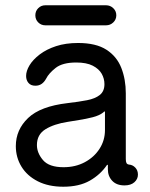

<svg xmlns="http://www.w3.org/2000/svg" viewBox="-20 -693 570 728"><path d="M220 15Q164 15 123.5 -5.5Q83 -26 61.5 -61Q40 -96 40 -139Q40 -201 86.5 -245.5Q133 -290 236 -302Q279 -307 310 -313Q341 -319 358.5 -333Q376 -347 376 -374Q376 -395 365.5 -413.5Q355 -432 331.5 -444Q308 -456 269 -456Q217 -456 191 -435.5Q165 -415 155 -395Q148 -382 138 -375Q128 -368 114 -368Q97 -368 88 -378.5Q79 -389 79 -405Q79 -424 92 -445.5Q105 -467 130.5 -486.5Q156 -506 192.5 -518Q229 -530 276 -530Q344 -530 383.5 -504.5Q423 -479 440 -435.5Q457 -392 457 -339V-90Q457 -80 459.5 -75Q462 -70 469 -69Q483 -68 493 -57.5Q503 -47 503 -31Q503 -14 489.5 -2Q476 10 452 10Q422 10 405.5 -7.5Q389 -25 389 -51V-68H386Q361 -31 320.5 -8Q280 15 220 15ZM221 -59Q266 -59 301.5 -78Q337 -97 357.5 -129Q378 -161 378 -200V-268Q378 -270 376.5 -270.5Q375 -271 372 -267Q357 -255 331.5 -248.5Q306 -242 280 -238Q254 -234 237 -231Q185 -223 152.5 -203Q120 -183 120 -143Q120 -113 143 -86Q166 -59 221 -59ZM152 -597Q136 -597 125 -608Q114 -619 114 -635Q114 -651 125 -662Q136 -673 152 -673H382Q398 -673 409.5 -662Q421 -651 421 -635Q421 -619 409.5 -608Q398 -597 382 -597Z"/></svg>

Font: National Park
Style: Regular
Weight: 400
Designer: Andrea Herstowski, Ben Hoepner
Version: Version 1.009